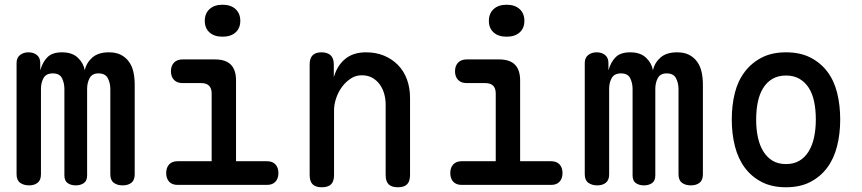

<svg xmlns="http://www.w3.org/2000/svg" viewBox="-20 -781 3640 811"><path d="M103 2Q80 2 65 -9Q50 -20 50 -45V-515Q50 -537 64.5 -548.5Q79 -560 100 -560Q122 -560 136 -548.5Q150 -537 150 -515V-484Q160 -519 180.5 -539.5Q201 -560 242 -560Q285 -560 309 -537Q333 -514 338 -484Q345 -516 370 -538Q395 -560 440 -560Q470 -560 490.5 -549.5Q511 -539 524.5 -520.5Q538 -502 543.5 -477Q549 -452 549 -423V-45Q549 -20 535 -9Q521 2 498 2Q475 2 460.5 -9Q446 -20 446 -45V-405Q446 -430 435.5 -450.5Q425 -471 396 -471Q369 -471 358.5 -451Q348 -431 348 -406V-40Q348 -17 334 -7.5Q320 2 300 2Q280 2 266 -7.5Q252 -17 252 -40V-405Q252 -430 242 -450.5Q232 -471 203 -471Q175 -471 164 -451.5Q153 -432 153 -406V-45Q153 -20 139 -9Q125 2 103 2Z M1108 -100Q1131 -100 1143.5 -86.5Q1156 -73 1156 -50Q1156 -27 1143.5 -13.5Q1131 0 1108 0H730Q707 0 694.5 -13.5Q682 -27 682 -50Q682 -73 694.5 -86.5Q707 -100 730 -100H874V-386Q874 -408 863 -419Q852 -430 830 -430H751Q728 -430 715 -443.5Q702 -457 702 -480Q702 -503 715 -516.5Q728 -530 751 -530H888Q933 -530 955 -508Q977 -486 977 -441V-100ZM920 -626Q885 -626 865 -644Q845 -662 845 -693Q845 -724 865 -742.5Q885 -761 920 -761Q955 -761 975 -742.5Q995 -724 995 -693Q995 -662 975 -644Q955 -626 920 -626Z M1391 -316V-42Q1391 -15 1378.5 -2.5Q1366 10 1339 10Q1313 10 1300.5 -2.5Q1288 -15 1288 -42V-509Q1288 -535 1300.5 -547.5Q1313 -560 1338 -560Q1363 -560 1376.5 -547.5Q1390 -535 1390 -509V-455Q1404 -504 1438 -532Q1472 -560 1526 -560Q1568 -560 1602 -546Q1636 -532 1661 -506.5Q1686 -481 1699 -445.5Q1712 -410 1712 -367V-42Q1712 -15 1699.5 -2.5Q1687 10 1661 10Q1634 10 1621.5 -2.5Q1609 -15 1609 -42V-340Q1609 -364 1602.5 -386Q1596 -408 1583.5 -425Q1571 -442 1552.5 -452.5Q1534 -463 1508 -463Q1482 -463 1460.5 -448.5Q1439 -434 1423.5 -412.5Q1408 -391 1399.5 -365Q1391 -339 1391 -316Z M2308 -100Q2331 -100 2343.5 -86.5Q2356 -73 2356 -50Q2356 -27 2343.5 -13.5Q2331 0 2308 0H1930Q1907 0 1894.5 -13.5Q1882 -27 1882 -50Q1882 -73 1894.5 -86.5Q1907 -100 1930 -100H2074V-386Q2074 -408 2063 -419Q2052 -430 2030 -430H1951Q1928 -430 1915 -443.5Q1902 -457 1902 -480Q1902 -503 1915 -516.5Q1928 -530 1951 -530H2088Q2133 -530 2155 -508Q2177 -486 2177 -441V-100ZM2120 -626Q2085 -626 2065 -644Q2045 -662 2045 -693Q2045 -724 2065 -742.5Q2085 -761 2120 -761Q2155 -761 2175 -742.5Q2195 -724 2195 -693Q2195 -662 2175 -644Q2155 -626 2120 -626Z M2503 2Q2480 2 2465 -9Q2450 -20 2450 -45V-515Q2450 -537 2464.5 -548.5Q2479 -560 2500 -560Q2522 -560 2536 -548.5Q2550 -537 2550 -515V-484Q2560 -519 2580.5 -539.5Q2601 -560 2642 -560Q2685 -560 2709 -537Q2733 -514 2738 -484Q2745 -516 2770 -538Q2795 -560 2840 -560Q2870 -560 2890.5 -549.5Q2911 -539 2924.5 -520.5Q2938 -502 2943.5 -477Q2949 -452 2949 -423V-45Q2949 -20 2935 -9Q2921 2 2898 2Q2875 2 2860.5 -9Q2846 -20 2846 -45V-405Q2846 -430 2835.5 -450.5Q2825 -471 2796 -471Q2769 -471 2758.5 -451Q2748 -431 2748 -406V-40Q2748 -17 2734 -7.5Q2720 2 2700 2Q2680 2 2666 -7.5Q2652 -17 2652 -40V-405Q2652 -430 2642 -450.5Q2632 -471 2603 -471Q2575 -471 2564 -451.5Q2553 -432 2553 -406V-45Q2553 -20 2539 -9Q2525 2 2503 2Z M3300 10Q3241 10 3198 -12Q3155 -34 3126.5 -72Q3098 -110 3084.5 -162.5Q3071 -215 3071 -276Q3071 -337 3084 -388.5Q3097 -440 3126 -478Q3155 -516 3198 -538Q3241 -560 3300 -560Q3360 -560 3403 -538Q3446 -516 3474.5 -478.5Q3503 -441 3516 -389Q3529 -337 3529 -276Q3529 -215 3515.5 -162.5Q3502 -110 3473.5 -72Q3445 -34 3402 -12Q3359 10 3300 10ZM3300 -88Q3333 -88 3356.5 -102Q3380 -116 3395.5 -141Q3411 -166 3418.5 -200.5Q3426 -235 3426 -276Q3426 -317 3419 -351Q3412 -385 3396.5 -409.5Q3381 -434 3357 -448Q3333 -462 3300 -462Q3267 -462 3243 -448Q3219 -434 3203.5 -409Q3188 -384 3181 -350Q3174 -316 3174 -275Q3174 -234 3181.5 -200Q3189 -166 3204.5 -141Q3220 -116 3243.5 -102Q3267 -88 3300 -88Z"/></svg>

Font: Maple Mono NL Medium
Style: Regular
Weight: 500
Monospace: yes
Designer: subframe7536
Version: Version 7.000